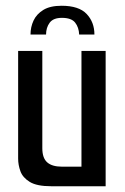

<svg xmlns="http://www.w3.org/2000/svg" viewBox="-20 -647 435 667"><path d="M194 -627Q254 -627 281 -598.5Q308 -570 308 -527H255Q254 -552 241 -568.5Q228 -585 195 -585Q165 -585 152.5 -568Q140 -551 140 -527H86Q86 -553 96.5 -575.5Q107 -598 130.5 -612.5Q154 -627 194 -627ZM158 0Q108 0 83.5 -15Q59 -30 51 -52Q43 -74 43 -96V-470H127V-132Q127 -98 144 -83Q161 -68 195 -68H263V-470H347V0Z"/></svg>

Font: Smooch Sans Thin SemiBold
Style: Regular
Weight: 600
Version: Version 1.010